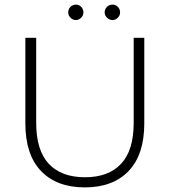

<svg xmlns="http://www.w3.org/2000/svg" viewBox="-20 -808 751 833"><path d="M90 -273V-644H137V-275Q137 -156 191.5 -97.5Q246 -39 349 -39Q451 -39 505.5 -97.5Q560 -156 560 -275V-644H606V-273Q606 -137 538 -66Q470 5 348 5Q226 5 158 -66Q90 -137 90 -273ZM276 -754Q276 -769 286 -778.5Q296 -788 309.5 -788Q323 -788 332.5 -778Q342 -768 342 -754.5Q342 -741 332 -731Q322 -721 309 -721Q296 -721 286 -731Q276 -741 276 -754ZM501 -754Q501 -741 491 -731Q481 -721 468 -721Q455 -721 444.5 -731Q434 -741 434 -754.5Q434 -768 444 -778Q454 -788 467.5 -788Q481 -788 491 -778.5Q501 -769 501 -754Z"/></svg>

Font: Montserrat Ace
Style: Light
Weight: 300
Designer: Julieta Ulanovsky
Foundry: Julieta Ulanovsky
Version: Version 1